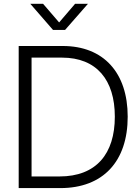

<svg xmlns="http://www.w3.org/2000/svg" viewBox="-20 -963 717 983"><path d="M288.6 0C507.8 0 633.8 -136.7 633.8 -365.7C633.8 -591.3 509.8 -727.5 301.3 -727.5H75.7V0ZM200.7 -943.4H135.7V-942.9L251.5 -809.6H313L429.7 -942.9V-943.4H364.3L282.7 -848.1ZM141.6 -59.6V-668H297.4C474.6 -668 567.9 -553.7 567.9 -365.7C567.9 -175.3 472.7 -59.6 284.7 -59.6Z"/></svg>

Font: Raveo Display Display Light
Style: Regular
Weight: 300
Designer: Jakub Foglar, Rasmus Andersson (Inter)
Foundry: Jakubfoglar.com
Version: Version 1.100;Glyphs 3.2.3 (3260)